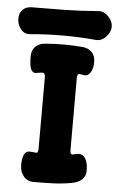

<svg xmlns="http://www.w3.org/2000/svg" viewBox="-127 -905 588 963"><g transform="rotate(5 167.0 -424.0)"><path d="M79 17Q47 17 28.5 -6.5Q10 -30 10 -62Q10 -98 19.5 -116Q29 -134 47 -133Q55 -133 62.5 -132Q70 -131 78 -130Q86 -130 88 -137Q90 -144 90 -151V-513Q90 -534 75 -533Q68 -532 61 -531.5Q54 -531 47 -529Q32 -526 23.5 -537Q15 -548 12.5 -567.5Q10 -587 10 -609Q10 -641 28.5 -659Q47 -677 77 -679Q170 -687 263 -679Q293 -677 311.5 -659Q330 -641 330 -608Q330 -576 317 -555.5Q304 -535 284 -539Q279 -540 273 -541Q267 -542 259 -542Q254 -542 252 -535Q250 -528 250 -521V-159Q250 -137 262 -137Q268 -138 276.5 -140.5Q285 -143 293 -143Q313 -144 326.5 -123.5Q340 -103 340 -62Q340 -34 320 -16.5Q300 1 266 6Q218 14 171.5 15.5Q125 17 79 17ZM402 -792Q402 -774 391 -756.5Q380 -739 363.5 -728.5Q347 -718 328 -720Q162 -735 -3 -720Q-31 -717 -49.5 -740Q-68 -763 -68 -792V-793Q-68 -821 -51 -838Q-34 -855 -6 -855Q78 -855 161.5 -856.5Q245 -858 328 -865Q347 -867 363.5 -856.5Q380 -846 391 -829Q402 -812 402 -793Z"/></g></svg>

Font: Winky Sans
Style: Bold
Weight: 700
Designer: Simon Atzbach
Foundry: typofactur
Version: Version 1.205